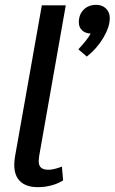

<svg xmlns="http://www.w3.org/2000/svg" viewBox="-20 -764 474 794"><path d="M39 -82Q39 -98 42 -116L153 -742H252L142 -119Q140 -103 140 -98Q140 -79 150 -70.5Q160 -62 181 -62Q202 -62 236 -75L241 -18Q221 -5 193.5 2.5Q166 10 137 10Q89 10 64 -13.5Q39 -37 39 -82ZM434 -689Q434 -653 407.5 -608Q381 -563 339 -530L304 -560Q318 -575 332 -592Q346 -609 355 -625Q333 -626 319.5 -638.5Q306 -651 306 -672Q306 -704 326 -724Q346 -744 378 -744Q403 -744 418.5 -728.5Q434 -713 434 -689Z"/></svg>

Font: Sarabun Medium
Style: Italic
Weight: 500
Italic angle: -10°
Designer: Suppakit Chalermlarp | Katatrad Co.,Ltd.
Foundry: Cadson Demak Co.,Ltd.
Version: Version 1.000; ttfautohint (v1.6)